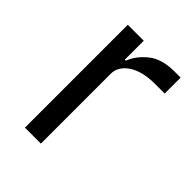

<svg xmlns="http://www.w3.org/2000/svg" viewBox="-157 -598 681 681"><g transform="rotate(45 183.5 -258.0)"><path d="M85 0V-516H165V-421H170Q184 -458 220 -487Q256 -516 319 -516H350V-436H303Q238 -436 201.5 -411.5Q165 -387 165 -350V0Z"/></g></svg>

Font: Aneliza
Style: Regular
Weight: 400
Designer: Mike Abbink, Paul van der Laan, Pieter van Rosmalen
Foundry: Bold Monday
Version: Version 3.001;September 8, 2019;FontCreator 11.5.0.2425 64-b